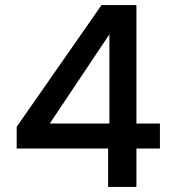

<svg xmlns="http://www.w3.org/2000/svg" viewBox="-20 -740 687 760"><path d="M408 -152H46V-238L382 -720H520V-251H613V-152H520V0H408ZM413 -251V-604L177 -251Z"/></svg>

Font: SVN-Poppins Medium
Style: Regular
Weight: 500
Designer: Ninad Kale (Devanagari), Jonny Pinhorn (Latin)
Foundry: Indian Type Foundry
Version: Version 3.002 2017; ttfautohint (v1.8.3)